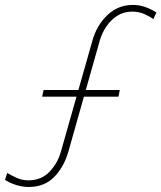

<svg xmlns="http://www.w3.org/2000/svg" viewBox="-63 -746 650 774"><path d="M51.8 7.8Q29.8 7.8 4.6 0.5Q-20.5 -6.8 -43 -21L-33.7 -48.8Q-21.5 -41 2 -30Q25.4 -19 50.8 -19Q104.5 -19 137.2 -54.2Q169.9 -89.4 182.1 -133.3L309.6 -582.5Q326.7 -643.6 369.6 -684.8Q412.6 -726.1 472.7 -726.1Q499 -726.1 522.5 -717.8Q545.9 -709.5 567.4 -695.8L555.2 -668.9Q543.5 -678.2 520.3 -688.7Q497.1 -699.2 469.7 -699.2Q435.5 -699.2 409.2 -682.1Q382.8 -665 365.5 -638.9Q348.1 -612.8 339.8 -584.5L212.9 -135.7Q195.8 -74.7 156.2 -33.4Q116.7 7.8 51.8 7.8ZM106.9 -356.4 112.8 -383.3H419.9L414.6 -356.4Z"/></svg>

Font: Reddit Sans ExtraLight
Style: Italic
Weight: 250
Italic angle: -11.25°
Designer: Stephen Hutchings
Version: Version 1.013